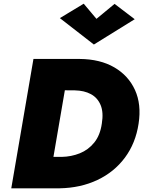

<svg xmlns="http://www.w3.org/2000/svg" viewBox="-20 -1019 775 1039"><path d="M161 -700 41 0H240L360 -700ZM303 0Q416 -2 507 -45Q598 -88 656 -166Q714 -244 730 -350Q746 -454 710.5 -532Q675 -610 598.5 -654.5Q522 -699 411 -700H289L259 -531L385 -530Q436 -529 472 -509.5Q508 -490 524.5 -450.5Q541 -411 531 -350Q522 -287 490 -247.5Q458 -208 412 -189.5Q366 -171 314 -170H199L168 0ZM502 -917 433 -999 304 -921 488 -778 709 -915 600 -998Z"/></svg>

Font: Jost ExtraBold
Style: Italic
Weight: 800
Italic angle: -5°
Version: Version 3.710